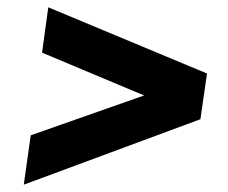

<svg xmlns="http://www.w3.org/2000/svg" viewBox="-20 -603 623 525"><path d="M64 -233 45 -98 528 -277 546 -402 112 -583 95 -459 374 -342Z"/></svg>

Font: United Sans
Style: Bold Italic
Weight: 700
Italic angle: -8°
Designer: Pablo Impallari, Rodrigo Fuenzalida (Modified by Dan O. Williams)
Version: Version 1.000;PS 001.000;hotconv 1.0.88;makeotf.lib2.5.64775